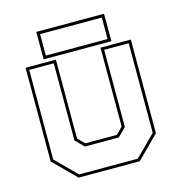

<svg xmlns="http://www.w3.org/2000/svg" viewBox="-103 -775 807 865"><g transform="rotate(-15 300.5 -342.0)"><path d="M158 0 55 -103V-540H196.5V-172L227 -141.5H374L404.5 -172V-540H546V-103L443 0ZM163.5 -13.5H437.5L532.5 -108.5V-526.5H418V-166.5L379.5 -128H221.5L183 -166.5V-526.5H68.5V-108.5ZM143.5 -555.5V-683.5H459.5V-555.5ZM157.5 -569.5H445.5V-669.5H157.5Z"/></g></svg>

Font: Tourney Thin Thin
Style: Regular
Weight: 250
Version: Version 1.015